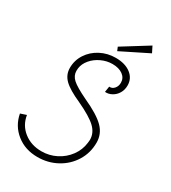

<svg xmlns="http://www.w3.org/2000/svg" viewBox="-210 -975 982 1100"><g transform="rotate(30 280.5 -425.5)"><path d="M5 -150 44 -163Q54 -100 102.5 -62Q151 -24 219 -24Q271 -24 316 -47Q361 -70 390.5 -110Q420 -150 426 -199Q428 -213 428 -220Q428 -265 392 -299.5Q356 -334 266 -376Q187 -411 154.5 -443Q122 -475 122 -520Q122 -570 149 -611.5Q176 -653 222 -677Q268 -701 322 -701Q384 -701 421.5 -672.5Q459 -644 459 -597Q459 -568 445.5 -545.5Q432 -523 410 -511Q388 -499 365 -501L371 -539Q390 -537 404 -552.5Q418 -568 418 -592Q418 -623 392 -642Q366 -661 323 -661Q286 -661 250.5 -644.5Q215 -628 191.5 -600Q168 -572 164 -541Q163 -535 163 -524Q163 -492 189 -468.5Q215 -445 288 -410Q387 -365 428 -323.5Q469 -282 469 -225Q469 -157 435 -102Q401 -47 343 -15.5Q285 16 216 16Q134 16 76.5 -30Q19 -76 5 -150ZM299 -762 468 -867 488 -827 309 -738Z"/></g></svg>

Font: Bellota Light
Style: Italic
Weight: 300
Italic angle: -7.5°
Designer: Kemie Guaida
Foundry: Kemie Guaida
Version: Version 4.001